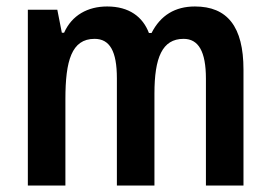

<svg xmlns="http://www.w3.org/2000/svg" viewBox="-20 -573 835 593"><path d="M582 -553C521 -553 476 -526 448 -471H440C421 -521 379 -553 311 -553C251 -553 202 -526 178 -472H171L157 -543H66V0H182V-267C182 -385 201 -453 272 -453C319 -453 341 -415 341 -331V0H457V-284C457 -395 481 -453 547 -453C593 -453 616 -414 616 -330V0H732V-358C732 -491 682 -553 582 -553Z"/></svg>

Font: Noto Sans Thai Cond SemBd
Style: Regular
Weight: 600
Width: 3
Designer: Monotype Design Team
Foundry: Monotype Imaging Inc.
Version: Version 2.002